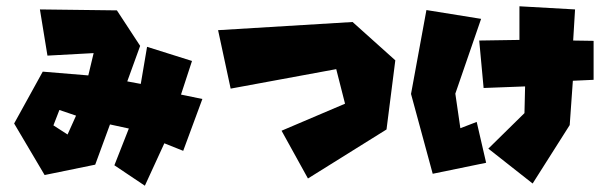

<svg xmlns="http://www.w3.org/2000/svg" viewBox="-20 -584 1934 611"><path d="M150 -185 169 -234 222 -216 195 -156ZM107 -554 131 -407 278 -415 261 -344 116 -356 25 -191 122 -27 283 -60 330 -188 390 -175 344 -58 441 7 503 -128 563 -104 624 -269 556 -283 591 -390 448 -435 428 -317 385 -325 426 -438 352 -551Z M674 -488 1102 -514 1238 -392 1210 -172 960 -16 876 -168 1078 -254 1050 -364 714 -302Z M1505 -455 1519 -304 1651 -309 1649 -224 1534 -111 1675 0 1793 -186 1803 -327 1869 -330V-454L1804 -455L1810 -554L1633 -564V-457ZM1337 -552 1288 -285 1357 -31 1527 -66 1497 -196 1445 -176 1429 -286 1511 -524Z"/></svg>

Font: Super Mario
Style: Regular
Weight: 400
Version: Version 1.0